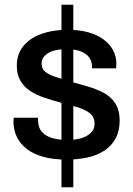

<svg xmlns="http://www.w3.org/2000/svg" viewBox="-20 -743 564 812"><path d="M240 49V-723H290V49ZM261 -68Q206 -68 164 -79.5Q122 -91 94 -112.5Q66 -134 51.5 -163.5Q37 -193 37 -229Q37 -234 37.5 -238Q38 -242 38 -245H141Q141 -242 141 -239.5Q141 -237 141 -234Q141 -203 158 -184.5Q175 -166 203.5 -158.5Q232 -151 266 -151Q296 -151 321.5 -158Q347 -165 363.5 -180.5Q380 -196 380 -219Q380 -249 359 -265Q338 -281 304 -290.5Q270 -300 233 -310Q200 -319 167.5 -330Q135 -341 109 -357.5Q83 -374 67 -400.5Q51 -427 51 -466Q51 -503 67 -531Q83 -559 111.5 -578Q140 -597 179.5 -607Q219 -617 266 -617Q315 -617 353 -606.5Q391 -596 417.5 -576.5Q444 -557 458 -531Q472 -505 472 -475Q472 -468 471.5 -462Q471 -456 471 -454H369V-463Q369 -483 358 -499Q347 -515 323.5 -525Q300 -535 261 -535Q235 -535 215 -530.5Q195 -526 182 -517.5Q169 -509 162.5 -498.5Q156 -488 156 -474Q156 -451 172.5 -438.5Q189 -426 216 -417.5Q243 -409 274 -399Q310 -389 347 -378.5Q384 -368 415.5 -352Q447 -336 466.5 -307.5Q486 -279 486 -233Q486 -189 469 -157.5Q452 -126 421.5 -106Q391 -86 350 -77Q309 -68 261 -68Z"/></svg>

Font: Archivo SemiBold Medium
Style: Regular
Weight: 500
Version: Version 2.001